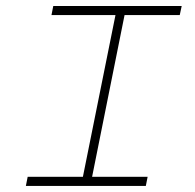

<svg xmlns="http://www.w3.org/2000/svg" viewBox="-20 -610 640 630"><path d="M282.2 -29.8H464.4L458.5 0H64.9L70.8 -29.8H252L358.9 -560.5H148.9L154.8 -590.3H576.2L569.8 -560.5H388.7Z"/></svg>

Font: Compagnon Light Italic
Style: Regular
Weight: 400
Italic angle: -12°
Designer: Valentin Papon
Foundry: Velvetyne Type Foundry
Version: Version 1.000;PS 001.000;hotconv 1.0.88;makeotf.lib2.5.64775